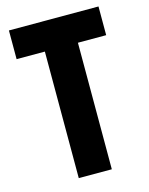

<svg xmlns="http://www.w3.org/2000/svg" viewBox="-109 -784 662 853"><g transform="rotate(-15 221.5 -357.0)"><path d="M298 0V-582H428V-714H16V-582H146V0Z"/></g></svg>

Font: Noto Sans Lao UI ExtCond ExtBd
Style: Regular
Weight: 800
Width: 2
Designer: Monotype Design Team
Foundry: Monotype Imaging Inc.
Version: Version 2.000